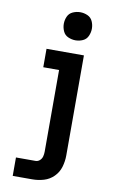

<svg xmlns="http://www.w3.org/2000/svg" viewBox="-104 -818 640 1077"><g transform="rotate(10 216.0 -280.0)"><path d="M49 205H160Q194 205 226 195.5Q258 186 282 162Q306 138 315.5 105.5Q325 73 325 40V-530H112V-425H202V40Q202 54 198.5 67.5Q195 81 184.5 90.5Q174 100 160 100H49ZM263 -605Q285 -605 305 -614Q325 -623 334 -643.5Q343 -664 343 -685Q343 -707 334 -727Q325 -747 305 -756Q285 -765 263 -765Q242 -765 221.5 -756Q201 -747 192 -727Q183 -707 183 -685Q183 -664 192 -643.5Q201 -623 221.5 -614Q242 -605 263 -605Z"/></g></svg>

Font: Iosevka Sparkle
Style: Bold
Weight: 700
Designer: Belleve Invis
Foundry: Belleve Invis
Version: Version 4.5.0; ttfautohint (v1.8.3)